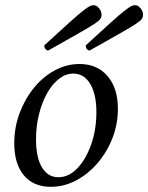

<svg xmlns="http://www.w3.org/2000/svg" viewBox="-20 -709 572 741"><path d="M176 12Q109 12 72 -32.5Q35 -77 35 -156Q35 -217 55.5 -272Q76 -327 111 -370Q146 -413 191.5 -437.5Q237 -462 287 -462Q355 -462 395 -415.5Q435 -369 435 -289Q435 -230 414 -176Q393 -122 356.5 -79.5Q320 -37 273.5 -12.5Q227 12 176 12ZM205 -25Q245 -25 278 -59Q311 -93 331.5 -150.5Q352 -208 352 -276Q352 -346 328 -385.5Q304 -425 263 -425Q234 -425 208 -405Q182 -385 162 -349.5Q142 -314 130.5 -268Q119 -222 119 -171Q119 -101 142 -63Q165 -25 205 -25ZM166 -514Q161 -514 156 -519Q151 -524 151 -534Q212 -590 247 -621.5Q282 -653 300 -667Q318 -681 326 -685Q334 -689 341 -689Q349 -689 356 -683.5Q363 -678 367.5 -669.5Q372 -661 372 -651Q372 -644 368 -637Q364 -630 345.5 -617.5Q327 -605 284.5 -581Q242 -557 166 -514ZM326 -514Q321 -514 316 -519Q311 -524 311 -534Q372 -590 407 -621.5Q442 -653 460 -667Q478 -681 486 -685Q494 -689 501 -689Q509 -689 516 -683.5Q523 -678 527.5 -669.5Q532 -661 532 -651Q532 -644 528 -637Q524 -630 505.5 -617.5Q487 -605 444.5 -581Q402 -557 326 -514Z"/></svg>

Font: Petrona
Style: Italic
Weight: 400
Italic angle: -9°
Designer: Ringo R. Seeber
Foundry: Ringo R. Seeber
Version: Version 2.001; ttfautohint (v1.8.3)